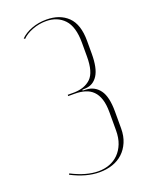

<svg xmlns="http://www.w3.org/2000/svg" viewBox="-136 -772 637 844"><g transform="rotate(-20 182.5 -349.5)"><path d="M181 6Q119 6 50 -30L53 -35Q121 0 178 0Q206 0 230 -9Q254 -18 272 -36Q290 -54 300.5 -80.5Q311 -107 311 -143V-227Q311 -264 303 -288.5Q295 -313 280 -328Q265 -343 243.5 -349.5Q222 -356 195 -356H165V-362H195Q245 -363 273.5 -390.5Q302 -418 302 -491V-556Q302 -631 270 -665Q238 -699 185 -699Q152 -699 121 -687Q90 -675 73 -657L68 -661Q88 -681 120 -693Q152 -705 189 -705Q252 -705 289 -669Q326 -633 326 -556V-496Q326 -428 305.5 -396Q285 -364 250 -362L233 -361V-357L250 -356Q289 -354 312 -322.5Q335 -291 335 -222V-143Q335 -107 323 -79Q311 -51 290.5 -32Q270 -13 242 -3.5Q214 6 181 6Z"/></g></svg>

Font: Moniqa Thin Display
Style: Regular
Weight: 100
Designer: Rajesh Rajput
Foundry: Rajesh Rajput
Version: Version 1.000